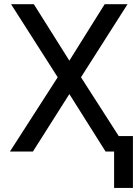

<svg xmlns="http://www.w3.org/2000/svg" viewBox="-20 -731 677 926"><path d="M314.5 -438.5 484.9 -710.9H595.2L370.6 -358.4L600.6 0H489.3L314.5 -277.3L138.7 0H27.8L258.3 -358.4L33.2 -710.9H143.1ZM621.1 175.3H530.3V-74.7H621.1Z"/></svg>

Font: Roboto
Style: Regular
Weight: 400
Designer: Google
Version: Version 2.001047; 2015